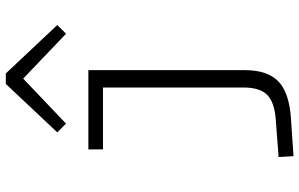

<svg xmlns="http://www.w3.org/2000/svg" viewBox="-203 -578 1020 654"><g transform="rotate(-90 307.0 -251.0)"><path d="M183.1 -565.9 348.1 -741.2H383.8L548.8 -565.9L519 -536.1L366.2 -682.1L212.9 -536.1ZM395 74.2Q395 149.9 356.9 187Q318.8 224.1 231 230L102.1 238.8L99.1 188L228 178.2Q286.1 173.8 311 148.9Q335.9 124 335.9 68.8V-410.2H125V-460H395Z"/></g></svg>

Font: IntelOne Mono Light
Style: Regular
Weight: 300
Designer: Fred Shallcrass
Foundry: Frere-Jones Type LLC
Version: Version 1.200;hotconv 1.1.0;makeotfexe 2.6.0;FJTRelease1.2